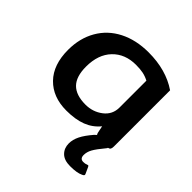

<svg xmlns="http://www.w3.org/2000/svg" viewBox="-185 -638 985 985"><g transform="rotate(45 307.5 -146.0)"><path d="M536 5Q501 47 489 69Q477 91 477 113Q477 140 501 140Q515 140 523 136Q529 134 530 134Q534 134 537 141L552 174Q554 178 554 180Q554 186 542 191Q518 203 468 203Q425 203 403 181Q381 159 381 125Q381 97 395.5 68Q410 39 442 2Q451 -7 453 -8Q450 -12 448 -19L440 -58Q409 -20 363.5 -2.5Q318 15 253 15Q155 15 97 -44.5Q39 -104 39 -212Q39 -296 76 -360.5Q113 -425 181.5 -460Q250 -495 341 -495Q468 -495 556 -435V-27Q556 -15 552.5 -9Q549 -3 539 -1Q539 2 536 5ZM435 -384Q414 -395 392.5 -399.5Q371 -404 340 -404Q261 -404 213 -354Q165 -304 165 -216Q165 -144 198.5 -110Q232 -76 301 -76Q354 -76 394.5 -107Q435 -138 435 -189Z"/></g></svg>

Font: Mitr
Style: Regular
Weight: 400
Designer: Thanarat Vachiruckul
Foundry: Cadson Demak
Version: Version 1.002